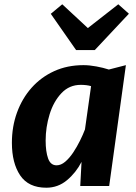

<svg xmlns="http://www.w3.org/2000/svg" viewBox="-20 -868 637 896"><path d="M196 8Q113 8 74.2 -49.5Q35.5 -107 35.5 -201.5Q35.5 -277.5 59.5 -343.2Q83.5 -409 127.5 -458.5Q171.5 -508 232.8 -536Q294 -564 369.5 -564Q397 -564 429.5 -558Q462 -552 488 -543.5L567.5 -564L489.5 0H354.5L360.5 -112.5Q334.5 -62 292.5 -27Q250.5 8 196 8ZM244 -96.5Q264.5 -96.5 284.2 -113.2Q304 -130 321.5 -156.2Q339 -182.5 353.2 -211.2Q367.5 -240 376.5 -264L405 -466Q385 -472 356.5 -472Q303.5 -472 267 -433.5Q230 -394.5 211.5 -334.5Q193 -274.5 193 -212Q193 -160.5 204.5 -128.5Q216 -96.5 244 -96.5ZM335 -634.5 217 -803.5 270.5 -848 390 -737 532 -848 581.5 -804 422.5 -634.5Z"/></svg>

Font: Merriweather Sans Italic
Style: Bold
Weight: 700
Italic angle: -7.5°
Designer: Eben Sorkin
Foundry: Eben Sorkin
Version: Version 1.008; ttfautohint (v1.7.19-72a1) -l 8 -r 50 -G 200 